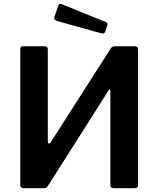

<svg xmlns="http://www.w3.org/2000/svg" viewBox="-20 -984 828 1004"><path d="M215 -742Q230 -742 230 -726V-244Q230 -235 235 -233.5Q240 -232 246 -241L558 -729Q564 -738 569 -740Q574 -742 584 -742H685Q702 -742 702 -725V-16Q702 0 684 0H575Q557 0 557 -16V-509Q557 -515 553.5 -516Q550 -517 547 -510L230 -11Q225 -3 219.5 -1.5Q214 0 206 0H103Q96 0 91 -4Q86 -8 86 -15V-728Q86 -742 99 -742ZM285 -955Q290 -967 301 -963L535 -868Q546 -864 541 -850L530 -819Q528 -812 523.5 -810Q519 -808 509 -810L279 -874Q259 -880 265 -897Z"/></svg>

Font: Libre Franklin SemiBold
Style: Regular
Weight: 600
Designer: Pablo Impallari, Rodrigo Fuenzalida, Nhung Nguyen
Foundry: Impallari Type
Version: Version 3.000